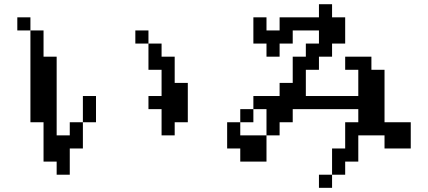

<svg xmlns="http://www.w3.org/2000/svg" viewBox="-20 -817 2040 915"><path d="M687.5 -296.9V-359.4H750V-484.4H687.5V-609.4H750V-546.9H812.5V-421.9H875V-234.4H812.5V-171.9H750V-296.9ZM625 -609.4V-671.9H687.5V-609.4ZM62.5 -671.9V-734.4H125V-671.9ZM375 -234.4V-109.4H312.5V15.6H250V-46.9H187.5V-234.4H125V-671.9H187.5V-546.9H250V-171.9H312.5V-234.4ZM375 -234.4V-359.4H437.5V-234.4Z M1062.5 -109.4V-234.4H1125V-296.9H1187.5V-359.4H1312.5V-421.9H1375V-546.9H1437.5V-609.4H1500V-671.9H1375V-609.4H1312.5V-546.9H1250V-609.4H1187.5V-734.4H1250V-671.9H1312.5V-734.4H1500V-796.9H1562.5V-734.4H1625V-609.4H1562.5V-546.9H1500V-484.4H1437.5V-359.4H1687.5V-484.4H1625V-546.9H1750V-484.4H1812.5V-234.4H1937.5V-109.4H1812.5V-171.9H1687.5V-46.9H1625V15.6H1562.5V78.1H1500V15.6H1562.5V-109.4H1625V-234.4H1687.5V-296.9H1375V-234.4H1312.5V-171.9H1250V-296.9H1187.5V-234.4H1125V-171.9H1250V-46.9H1125V-109.4Z"/></svg>

Font: KH Dot Dougenzaka 16
Style: Regular
Weight: 400
Designer: Original version for X68000 by Keitarou Hiraki (http://hp.vector.co.jp/authors/VA000874/) / TrueType conversion by Homem
Version: Version 1.00.20150527